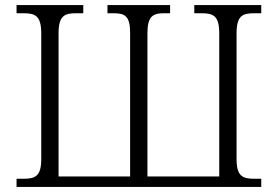

<svg xmlns="http://www.w3.org/2000/svg" viewBox="-20 -734 1091 754"><path d="M45 0H1006V-32H978C933 -32 909 -42 909 -109V-603C909 -672 932 -682 978 -682H1006V-714H743V-682H771C818 -682 841 -672 841 -603V-41H559V-603C559 -669 579 -682 624 -682H648V-714H402V-682H427C471 -682 491 -670 491 -605V-41H210V-603C210 -672 233 -682 279 -682H307V-714H45V-682H73C118 -682 142 -672 142 -603V-109C142 -42 118 -32 73 -32H45Z"/></svg>

Font: Noto Serif Light
Style: Regular
Weight: 300
Designer: Monotype Design Team
Foundry: Monotype Imaging Inc.
Version: Version 2.013